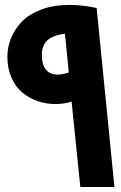

<svg xmlns="http://www.w3.org/2000/svg" viewBox="-20 -747 489 775"><path d="M9.8 -518.1Q9.8 -556.6 24.4 -592.8Q39.1 -628.9 68.1 -659.4Q97.2 -689.9 146.7 -708.5Q196.3 -727.1 259.8 -727.1Q313 -727.1 370.1 -714.8L441.9 7.8H304.2L269 -336.9Q239.3 -327.1 203.1 -327.1Q166 -327.1 132.1 -338.9Q98.1 -350.6 70.6 -373Q43 -395.5 26.4 -433.1Q9.8 -470.7 9.8 -518.1ZM148.9 -525.9Q148.9 -486.3 165.3 -466.1Q181.6 -445.8 212.9 -445.8Q229 -445.8 257.8 -454.1L242.2 -610.8Q194.3 -605 171.6 -584.5Q148.9 -564 148.9 -525.9Z"/></svg>

Font: LT Superior
Style: Bold
Weight: 400
Designer: Daniel Lyons
Foundry: LyonsType
Version: Version 1.000